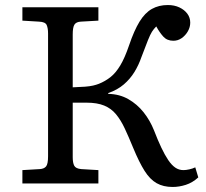

<svg xmlns="http://www.w3.org/2000/svg" viewBox="-20 -729 818 763"><path d="M666 14Q629 14 602.5 -1Q576 -16 554.5 -50Q533 -84 509 -142Q491 -186 475.5 -219Q460 -252 441 -275Q422 -298 394 -309.5Q366 -321 324 -321H269V-104Q269 -82 275 -70.5Q281 -59 303 -57L371 -53V0H69V-53L138 -57Q155 -58 163 -67.5Q171 -77 171 -108V-596Q171 -617 165.5 -629.5Q160 -642 135 -643L69 -647V-700H371V-647L301 -643Q283 -642 276 -631.5Q269 -621 269 -592V-382Q299 -383 318 -384.5Q337 -386 350 -389Q363 -392 373 -396Q398 -406 419 -422.5Q440 -439 458 -469Q476 -499 493 -549Q513 -608 534.5 -643Q556 -678 583.5 -693.5Q611 -709 647 -709Q673 -709 693 -699.5Q713 -690 724.5 -674.5Q736 -659 736 -639Q736 -621 726.5 -604.5Q717 -588 702 -577.5Q687 -567 669 -567Q644 -567 629 -583.5Q614 -600 601 -624Q591 -614 584 -603Q577 -592 568 -569.5Q559 -547 542 -502Q531 -470 514 -442.5Q497 -415 472 -393.5Q447 -372 410 -359V-356Q455 -355 490 -335Q525 -315 550.5 -283Q576 -251 592 -211Q607 -172 621 -142.5Q635 -113 648.5 -93Q662 -73 676.5 -63Q691 -53 709 -53Q719 -53 732.5 -56Q746 -59 756 -64L768 -24Q745 -3 718.5 5.5Q692 14 666 14Z"/></svg>

Font: Literata Variable Black
Style: Regular
Weight: 900
Designer: Latin by Veronika Burian and Jose Scaglione. Greek by Irene Vlachou. Cyrillic by Vera Evstafieva.
Foundry: TypeTogether
Version: Version 3.021